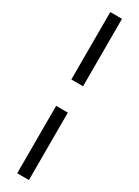

<svg xmlns="http://www.w3.org/2000/svg" viewBox="-274 -823 788 1085"><g transform="rotate(30 119.5 -280.0)"><path d="M81 -366V-806H157.5V-366ZM81 246V-194H157.5V246Z"/></g></svg>

Font: Space 7353
Style: Regular
Weight: 400
Designer: Christine Claussen + Ruben Lyon  (Space 7353)
Version: Version 1.000;FEAKit 1.0